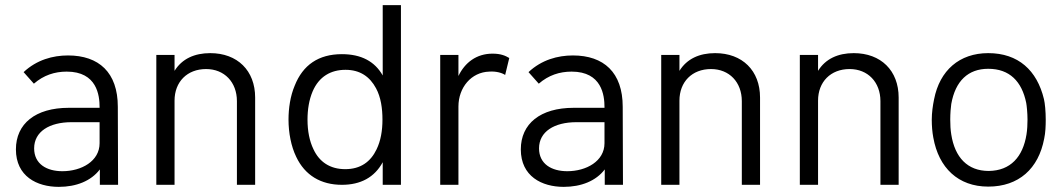

<svg xmlns="http://www.w3.org/2000/svg" viewBox="-20 -720 4146 748"><path d="M440 0 439 -304C439 -438 365 -504 245 -504C186 -504 123 -487 72 -439L112 -394C150 -427 193 -441 240 -441C358 -441 368 -348 368 -303V-300H248C118 -300 42 -238 42 -138C42 -33 124 8 209 8C277 8 335 -15 369 -60V0ZM368 -162C368 -92 297 -53 223 -53C162 -53 113 -81 113 -142C113 -207 172 -244 259 -244H368Z M799 -513C738 -513 689 -491 660 -444V-506H589V0H660V-328C660 -401 709 -451 783 -451C854 -451 903 -400 903 -326V0H974V-340C974 -445 905 -513 799 -513Z M1471 -700V-426C1440 -481 1387 -509 1312 -509C1221 -509 1160 -467 1128 -386C1111 -346 1104 -298 1104 -254C1104 -203 1114 -150 1134 -109C1168 -37 1230 0 1312 0C1385 0 1439 -29 1471 -88V0H1542V-700ZM1447 -138C1424 -90 1385 -61 1325 -61C1266 -61 1224 -89 1201 -139C1186 -170 1178 -209 1178 -254C1178 -293 1184 -331 1198 -364C1223 -422 1269 -448 1326 -448C1383 -448 1421 -421 1445 -376C1464 -341 1470 -297 1470 -254C1470 -210 1463 -171 1447 -138Z M1899 -511C1836 -511 1791 -476 1766 -424V-506H1695V0H1766V-305C1766 -379 1816 -439 1886 -441C1913 -443 1936 -436 1948 -428L1964 -494C1949 -503 1931 -511 1899 -511Z M2407 0 2406 -304C2406 -438 2332 -504 2212 -504C2153 -504 2090 -487 2039 -439L2079 -394C2117 -427 2160 -441 2207 -441C2325 -441 2335 -348 2335 -303V-300H2215C2085 -300 2009 -238 2009 -138C2009 -33 2091 8 2176 8C2244 8 2302 -15 2336 -60V0ZM2335 -162C2335 -92 2264 -53 2190 -53C2129 -53 2080 -81 2080 -142C2080 -207 2139 -244 2226 -244H2335Z M2766 -513C2705 -513 2656 -491 2627 -444V-506H2556V0H2627V-328C2627 -401 2676 -451 2750 -451C2821 -451 2870 -400 2870 -326V0H2941V-340C2941 -445 2872 -513 2766 -513Z M3306 -513C3245 -513 3196 -491 3167 -444V-506H3096V0H3167V-328C3167 -401 3216 -451 3290 -451C3361 -451 3410 -400 3410 -326V0H3481V-340C3481 -445 3412 -513 3306 -513Z M3830 7C3949 7 4026 -63 4048 -180C4053 -203 4054 -230 4054 -254C4054 -285 4051 -318 4047 -334C4020 -446 3947 -513 3830 -513C3718 -513 3641 -446 3619 -333C3614 -309 3610 -281 3610 -253C3610 -230 3612 -205 3616 -184C3637 -66 3713 7 3830 7ZM3832 -54C3749 -54 3700 -107 3686 -196C3683 -214 3682 -234 3682 -254C3682 -278 3684 -302 3686 -315C3702 -405 3752 -452 3830 -452C3913 -452 3961 -403 3978 -319C3980 -308 3983 -280 3983 -254C3983 -236 3982 -214 3979 -196C3965 -109 3917 -55 3832 -54Z"/></svg>

Font: Arthouse Owned
Style: Regular
Weight: 400
Designer: Jeremy Tribby
Foundry: Tribby Type
Version: Version 1.000;PS 001.000;hotconv 1.0.88;makeotf.lib2.5.64775